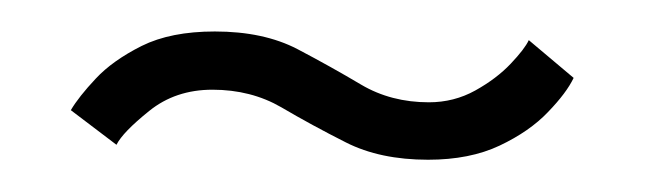

<svg xmlns="http://www.w3.org/2000/svg" viewBox="-20 -738 410 122"><path d="M252 -636.5Q221.5 -636.5 199.8 -647.5Q178 -658.5 158.8 -669.8Q139.5 -681 115 -681Q91.5 -681 74.8 -667.5Q58 -654 54 -646L25 -668Q30 -676.5 40.8 -688Q51.5 -699.5 70 -708.8Q88.5 -718 116.5 -718Q147.5 -718 169 -706.8Q190.5 -695.5 209.5 -684.2Q228.5 -673 252.5 -673Q268.5 -673 282 -680.5Q295.5 -688 304.5 -697.5Q313.5 -707 316 -712.5L344.5 -688.5Q340 -679 328.2 -666.8Q316.5 -654.5 297.5 -645.5Q278.5 -636.5 252 -636.5Z"/></svg>

Font: Imbue Light
Style: Regular
Weight: 300
Designer: Tyler Finck
Foundry: Etcetera Type Company
Version: Version 1.102